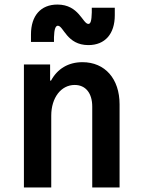

<svg xmlns="http://www.w3.org/2000/svg" viewBox="-20 -823 620 843"><path d="M85 0H205V-315C205 -394 248 -450 308 -450C356 -450 385 -414 385 -355V0H505V-365C505 -477 441 -550 342 -550C280 -550 232 -521 204 -469H200V-540H85ZM116 -639H217V-660C218 -695 224 -710 234 -710C259 -710 273 -625 368 -625C441 -625 484 -674 484 -756V-789H383V-768C382 -732 378 -718 368 -718C343 -718 327 -803 232 -803C159 -803 116 -754 116 -672Z"/></svg>

Font: CommitMono-dimboump
Style: Bold
Weight: 700
Monospace: yes
Designer: Eigil Nikolajsen
Foundry: Eigil Nikolajsen
Version: Version 1.143